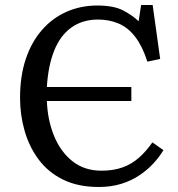

<svg xmlns="http://www.w3.org/2000/svg" viewBox="-20 -735 709 766"><path d="M374 11Q292 11 232.5 -18Q173 -47 135 -97.5Q97 -148 78.5 -212Q60 -276 60 -344Q60 -432 83 -500Q106 -568 147.5 -615.5Q189 -663 245.5 -688Q302 -713 368 -713Q435 -713 473 -692.5Q511 -672 533 -650L543 -715H589L619 -500L568 -489Q548 -551 519.5 -588Q491 -625 453.5 -641Q416 -657 371 -657Q309 -657 264.5 -625Q220 -593 196 -532.5Q172 -472 167 -388H504V-332H167Q170 -255 196 -192Q222 -129 269.5 -91.5Q317 -54 385 -54Q432 -54 468.5 -67Q505 -80 534 -105.5Q563 -131 588 -167L632 -136Q616 -109 592 -83Q568 -57 536 -35.5Q504 -14 463.5 -1.5Q423 11 374 11Z"/></svg>

Font: Literata 18pt
Style: Regular
Weight: 400
Designer: Latin by Veronika Burian and Jose Scaglione. Greek by Irene Vlachou. Cyrillic by Vera Evstafieva.
Foundry: TypeTogether
Version: Version 3.103;gftools[0.9.29]